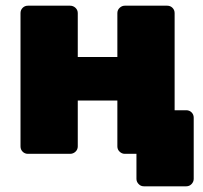

<svg xmlns="http://www.w3.org/2000/svg" viewBox="-20 -540 712 674"><path d="M485 114Q474 114 466.5 106Q459 98 459 88V0H432L392 -153H634Q645 -153 652.5 -145.5Q660 -138 660 -127V88Q660 98 652.5 106Q645 114 634 114ZM78 0Q67 0 59.5 -7.5Q52 -15 52 -26V-494Q52 -505 59.5 -512.5Q67 -520 78 -520H226Q237 -520 245 -512.5Q253 -505 253 -494V-340H392V-494Q392 -505 400 -512.5Q408 -520 418 -520H567Q578 -520 585.5 -512.5Q593 -505 593 -494V-26Q593 -15 585.5 -7.5Q578 0 567 0H418Q408 0 400 -7.5Q392 -15 392 -26V-187H253V-26Q253 -15 245 -7.5Q237 0 226 0Z"/></svg>

Font: Rubik ExtraBold
Style: Regular
Weight: 800
Designer: Hubert and Fischer
Foundry: Hubert and Fischer
Version: Version 2.300;gftools[0.9.30]